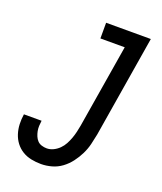

<svg xmlns="http://www.w3.org/2000/svg" viewBox="-138 -824 775 920"><g transform="rotate(20 250.0 -363.5)"><path d="M181 8Q155 8 130.5 3Q106 -2 85.5 -14.5Q65 -27 50.5 -46Q36 -65 28.5 -88.5Q21 -112 20 -137Q19 -162 23 -188H113Q111 -174 110.5 -160.5Q110 -147 112.5 -134.5Q115 -122 120 -110Q125 -98 133.5 -89Q142 -80 155 -76Q168 -72 181 -72Q198 -72 214.5 -80Q231 -88 244 -101Q257 -114 265.5 -130Q274 -146 280 -162.5Q286 -179 290 -196Q294 -213 297 -230L367 -655H243V-735H471L386 -217Q381 -191 374.5 -164.5Q368 -138 355.5 -112.5Q343 -87 325.5 -64Q308 -41 285 -24Q262 -7 234.5 0.5Q207 8 181 8Z"/></g></svg>

Font: Iosevka Curly Slab Medium
Style: Italic
Weight: 500
Italic angle: -9°
Monospace: yes
Designer: Belleve Invis
Foundry: Belleve Invis
Version: Version 22.1.2; ttfautohint (v1.8.4)